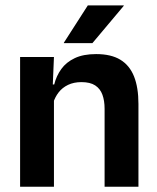

<svg xmlns="http://www.w3.org/2000/svg" viewBox="-20 -706 594 726"><path d="M375.5 0V-294.5Q375.5 -325.5 367.2 -348Q359 -370.5 340 -383Q321 -395.5 288 -395.5Q259 -395.5 237.2 -385Q215.5 -374.5 201.8 -356.8Q188 -339 181 -316.5L161 -386.5H185Q193 -419 211.8 -445Q230.5 -471 262.8 -486.2Q295 -501.5 343.5 -501.5Q400 -501.5 435 -480.2Q470 -459 486.8 -417Q503.5 -375 503.5 -313V0ZM56 0V-490.5H184L179 -371L184 -360.5V0ZM312 -685.5H448V-684L329.5 -543H221.5V-544.5Z"/></svg>

Font: Anek Latin SemiBold
Style: Regular
Weight: 600
Designer: Yesha Goshar
Foundry: Ek Type
Version: Version 1.003